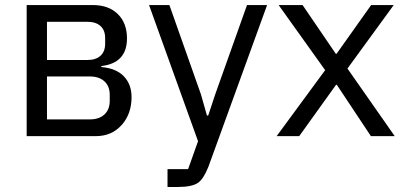

<svg xmlns="http://www.w3.org/2000/svg" viewBox="-20 -536 1595 756"><path d="M85 -516.1V0H357.9Q421.4 0 460.9 -45.9Q498 -88.9 498 -153.8Q498 -203.6 467.8 -235.4Q437.5 -267.1 378.9 -272V-275.9Q480 -287.6 480 -384.8Q480 -445.3 443.8 -480.7Q407.7 -516.1 345.2 -516.1ZM334 -65.9H165V-234.9H334Q370.1 -234.9 391.1 -215.8Q412.1 -196.8 412.1 -162.1V-139.2Q412.1 -104.5 391.1 -85.2Q370.1 -65.9 334 -65.9ZM324.2 -299.8H165V-450.2H324.2Q357.4 -450.2 375.7 -433.6Q394 -417 394 -386.2V-363.8Q394 -333 375.7 -316.4Q357.4 -299.8 324.2 -299.8Z M952.6 -516.1 827.6 -165 799.8 -81.1H794.9L771 -165L647 -516.1H566.9L759.8 20L720.7 129.9H639.6V200.2H680.7Q736.8 200.2 760.7 183.1Q781.7 168 800.8 120.1L1031.7 -516.1Z M1069.3 0H1158.2L1303.2 -202.1H1306.2L1440.4 0H1534.2L1348.1 -266.1L1530.3 -516.1H1441.4L1305.2 -324.2H1302.2L1171.4 -516.1H1077.1L1260.3 -259.8Z"/></svg>

Font: Plexus Sans
Style: Regular
Weight: 400
Version: Version 2.001;PS 002.001;hotconv 1.0.70;makeotf.lib2.5.58329